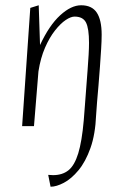

<svg xmlns="http://www.w3.org/2000/svg" viewBox="-20 -479 469 729"><path d="M172 230 163 185Q168 185 173.5 185.5Q179 186 181 186Q217 186 240 167.5Q263 149 277 103.5Q291 58 298 -22Q300 -48 302.5 -80Q305 -112 307.5 -146Q310 -180 312.5 -212Q315 -244 316.5 -271Q318 -298 318 -316Q318 -371 306.5 -393.5Q295 -416 263 -416Q249 -416 229.5 -403Q210 -390 189 -363.5Q168 -337 151 -298Q134 -259 126 -208L109 0H64L95 -449L127 -459L132 -308Q167 -383 208.5 -421Q250 -459 288 -459Q329 -459 347.5 -431Q366 -403 366 -347Q366 -324 364 -292.5Q362 -261 359.5 -225.5Q357 -190 354 -155Q351 -120 348.5 -91Q346 -62 345 -43Q342 31 323.5 83Q305 135 278 167.5Q251 200 222.5 215Q194 230 172 230Z"/></svg>

Font: Ancizar Sans Thin
Style: Italic
Weight: 100
Italic angle: -4°
Designer: Cesar Puertas, Viviana Monsalve, Julian Moncada, Julian Prieto, Jose Castro, Mariel Hernandez, Felipe Aragon, Sara Alarc
Version: Version 8.100